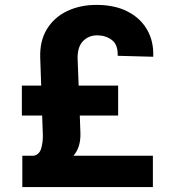

<svg xmlns="http://www.w3.org/2000/svg" viewBox="-20 -757 712 777"><path d="M598.7 0H70.3V-126.8H116.8Q139.9 -131.7 147 -157.3Q154.1 -182.9 153.4 -210.9L150.6 -289.4H68.5V-410.5H146.7L142.8 -521.7Q140.3 -590.9 169.7 -639Q199.2 -687.1 251.8 -712.2Q304.3 -737.2 370.4 -737.2Q444.6 -737.2 496.8 -710.2Q549 -683.2 575.8 -636Q602.6 -588.8 600.1 -527.3L456.3 -531.2Q457.7 -576.7 432.5 -595.3Q407.3 -614 372.9 -614Q339.5 -614 316.6 -591.3Q293.7 -568.5 294 -521.7L298.3 -410.5H458.1V-289.4H302.9L305.4 -219.5Q307.5 -161.6 277.3 -126.8H598.7Z"/></svg>

Font: Inter UI
Style: Bold
Weight: 700
Designer: Rasmus Andersson
Foundry: rsms
Version: 3.2;8d6f07862